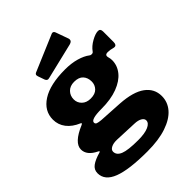

<svg xmlns="http://www.w3.org/2000/svg" viewBox="-264 -877 1177 1177"><g transform="rotate(-45 324.5 -288.5)"><path d="M635 -537V-447Q635 -420 617 -420Q612 -420 609 -421Q586 -428 565 -428Q544 -428 544 -413Q544 -408 545 -405Q550 -388 550 -374Q550 -328 520 -290.5Q490 -253 432 -231Q374 -209 293 -209Q200 -209 200 -182Q200 -171 210.5 -167Q221 -163 244 -161L396 -152Q504 -145 557 -106Q610 -67 610 -3Q610 49 575.5 89Q541 129 473 152Q405 175 307 175Q149 175 72.5 145.5Q-4 116 -4 53Q-4 22 21.5 3.5Q47 -15 93 -28Q100 -29 100 -33Q100 -36 93 -39Q27 -71 27 -122Q27 -179 136 -225Q142 -228 144 -230.5Q146 -233 139 -237Q89 -258 62 -293Q35 -328 35 -373Q35 -448 105 -493Q175 -538 305 -538Q360 -538 403 -525.5Q446 -513 472 -493Q477 -488 487 -488Q498 -488 503 -496Q522 -523 557 -542.5Q592 -562 615 -562Q635 -562 635 -537ZM369 -370Q369 -403 350 -424Q331 -445 291 -445Q255 -445 234 -423.5Q213 -402 213 -370Q213 -341 234 -320.5Q255 -300 291 -300Q330 -300 349.5 -320.5Q369 -341 369 -370ZM226 -8Q195 -9 176 1Q157 11 157 27Q157 57 192.5 71.5Q228 86 317 86Q374 86 405.5 72Q437 58 437 35Q437 20 419.5 9.5Q402 -1 371 -2ZM454 -658Q456 -654 456 -647Q456 -632 435 -626L202 -570Q192 -568 191 -568Q179 -568 173 -583L158 -626Q156 -634 156 -636Q156 -645 166 -650L404 -751Q406 -752 410 -752Q420 -752 425 -739Z"/></g></svg>

Font: Libre Franklin Black
Style: Regular
Weight: 900
Designer: Pablo Impallari, Rodrigo Fuenzalida
Foundry: Impallari Type
Version: Version 1.002; ttfautohint (v1.5)